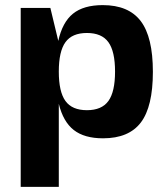

<svg xmlns="http://www.w3.org/2000/svg" viewBox="-20 -530 646 751"><path d="M382 -510Q483 -510 530.5 -447.5Q578 -385 578 -249Q578 -113 531 -51Q484 11 383 11Q310 11 268.5 -21.5Q227 -54 210 -124V201H61V-499H177L208 -370Q224 -443 265.5 -476.5Q307 -510 382 -510ZM404 -365Q378 -401 320 -401Q262 -401 236 -365Q210 -329 210 -250Q210 -171 236 -135Q262 -99 320 -99Q378 -99 404 -135Q430 -171 430 -250Q430 -329 404 -365Z"/></svg>

Font: Fivo Sans Modern
Style: Regular
Weight: 700
Designer: Alexander Slobzheninov
Foundry: Alexander Slobzheninov
Version: 1.0